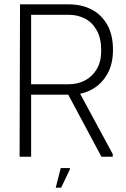

<svg xmlns="http://www.w3.org/2000/svg" viewBox="-20 -720 579 882"><path d="M72 -700H123V0H70ZM296 -700Q355 -700 400.5 -676.5Q446 -653 472.5 -606.5Q499 -560 499 -491Q499 -425 472.5 -379Q446 -333 402 -309Q358 -285 306 -285H81V-700ZM113 -333H296Q337 -333 370.5 -350.5Q404 -368 424.5 -402.5Q445 -437 445 -488Q445 -544 424.5 -580.5Q404 -617 370.5 -634.5Q337 -652 296 -652H113ZM277 -316 325 -332 498 -12V0H446ZM261 142H236L259 52H301V58Z"/></svg>

Font: Phudu Light
Style: Regular
Weight: 300
Version: Version 1.005;gftools[0.9.23]